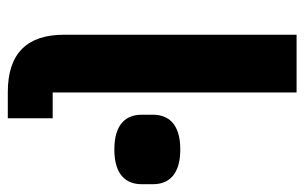

<svg xmlns="http://www.w3.org/2000/svg" viewBox="-164 -616 780 492"><g transform="rotate(90 226.0 -370.0)"><path d="M363 -273C429 -273 452 -304 452 -343V-372C452 -411 429 -442 363 -442C297 -442 274 -411 274 -372V-343C274 -304 297 -273 363 -273ZM283 0V-115H217V-740H69V-144C69 -51 115 0 216 0Z"/></g></svg>

Font: IBM Plex Thai Looped
Style: Bold
Weight: 700
Designer: Mike Abbink, Paul van der Laan, Pieter van Rosmalen, Ben Mitchell, Mark Frömberg
Foundry: Bold Monday
Version: Version 1.0